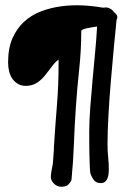

<svg xmlns="http://www.w3.org/2000/svg" viewBox="-20 -708 481 728"><path d="M322.3 -51.8Q320.3 -74.2 319.8 -93.8Q319.3 -113.3 318.8 -132.3Q318.4 -151.4 318.4 -170.4Q318.4 -189.5 318.4 -211.9Q318.4 -250 322.3 -301.3Q326.2 -352.5 331.1 -406.2Q335.9 -460 340.8 -511.2Q345.7 -562.5 347.7 -600.6V-607.4Q325.2 -604.5 306.6 -600.1Q288.1 -595.7 288.1 -589.8Q288.1 -517.6 280.3 -445.8Q272.5 -374 267.6 -300.8Q262.7 -231.4 260.3 -163.1Q257.8 -94.7 251 -25.4Q244.1 -11.7 236.3 -5.9Q228.5 0 211.9 0Q195.3 0 183.1 -13.2Q170.9 -26.4 172.9 -42Q172.9 -43 173.8 -50.3Q174.8 -57.6 176.3 -65.9Q177.7 -74.2 179.2 -81.1Q180.7 -87.9 180.7 -89.8Q180.7 -90.8 181.2 -98.6Q181.6 -106.4 182.6 -116.7Q183.6 -127 184.1 -137.2Q184.6 -147.5 184.6 -153.3Q189.5 -230.5 195.8 -308.1Q202.1 -385.7 202.1 -463.9V-482.4Q187.5 -470.7 175.8 -454.6Q164.1 -438.5 151.4 -422.9Q138.7 -407.2 123 -396Q107.4 -384.8 85.9 -382.8Q65.4 -380.9 51.3 -388.2Q37.1 -395.5 27.8 -408.2Q18.6 -420.9 14.6 -437.5Q10.7 -454.1 10.7 -471.7Q10.7 -525.4 27.3 -563Q43.9 -600.6 71.8 -626Q99.6 -651.4 135.7 -665Q171.9 -678.7 211.9 -684.1Q252 -689.5 293 -687.5Q334 -685.5 371.1 -678.7Q375 -679.7 384.8 -679.7Q402.3 -676.8 413.1 -661.1Q430.7 -648.4 421.9 -632.8Q417 -583 411.1 -521.5Q405.3 -460 399.9 -395.5Q394.5 -331.1 391.1 -269.5Q387.7 -208 387.7 -159.2Q387.7 -135.7 390.1 -112.3Q392.6 -88.9 392.6 -65.4Q392.6 -57.6 391.6 -48.8Q390.6 -40 387.7 -32.2Q384.8 -24.4 378.4 -19Q372.1 -13.7 362.3 -13.7Q344.7 -13.7 335.9 -25.4Q327.1 -37.1 322.3 -51.8Z"/></svg>

Font: Covered By Your Grace
Style: Regular
Weight: 400
Designer: Kimberly Geswein
Foundry: Kimberly Geswein
Version: Version 1.0